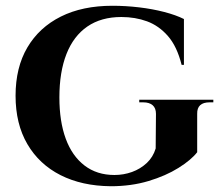

<svg xmlns="http://www.w3.org/2000/svg" viewBox="-20 -633 770 666"><path d="M370 -613Q416 -613 462.5 -607.5Q509 -602 549.5 -591.5Q590 -581 618 -567V-408H610Q594 -472 562.5 -508Q531 -544 490 -559Q449 -574 401 -574Q331 -574 283 -541Q235 -508 210.5 -445.5Q186 -383 186 -295Q186 -212 208 -152Q230 -92 273 -59Q316 -26 377 -26Q409 -26 438 -36.5Q467 -47 489 -67.5Q511 -88 520 -118L521 -238Q521 -258 509.5 -268Q498 -278 477 -278H463V-287H720V-278H707Q663 -278 664 -238V-105Q643 -78 599 -50.5Q555 -23 495 -5Q435 13 364 13Q264 12 190 -25.5Q116 -63 75 -133Q34 -203 34 -301Q34 -399 75 -468.5Q116 -538 191 -575.5Q266 -613 370 -613Z"/></svg>

Font: Cinzel
Style: Bold
Weight: 700
Designer: Natanael Gama
Version: Version 2.000